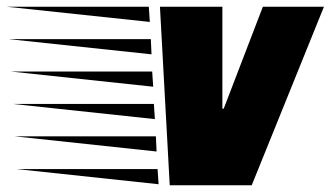

<svg xmlns="http://www.w3.org/2000/svg" viewBox="-200 -549 980 569"><path d="M459 -529V-227H463L579 -529H760L546 0H303L274 -529ZM-151 -48H267L270 -3ZM-157 -145H262L264 -100ZM-180 -529H241L244 -484ZM-174 -433H247L249 -388ZM-168 -337H251L254 -292ZM-162 -241H256L259 -196Z"/></svg>

Font: Faster One
Style: Regular
Weight: 400
Designer: Eduardo Rodriguez Tunni
Foundry: Eduardo Rodriguez Tunni
Version: Version 1.002